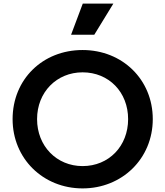

<svg xmlns="http://www.w3.org/2000/svg" viewBox="-20 -1035 918 1067"><path d="M504 -842 610 -1015H440L375 -842ZM439 12C658 12 829 -153 829 -373C829 -593 660 -757 439 -757C217 -757 50 -594 50 -373C50 -153 220 12 439 12ZM439 -112C295 -112 186 -223 186 -373C186 -523 295 -633 439 -633C585 -633 692 -523 692 -373C692 -223 585 -112 439 -112Z"/></svg>

Font: Plus Jakarta Sans
Style: Bold
Weight: 700
Designer: Gumpita Rahayu
Foundry: Tokotype
Version: Version 2.071;gftools[0.9.30]